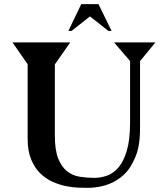

<svg xmlns="http://www.w3.org/2000/svg" viewBox="-20 -889 803 924"><path d="M371 -869H454L517 -740H502L413 -810L324 -740H309ZM244 -236Q244 -167 260 -126.5Q276 -86 302.5 -65Q329 -44 363.5 -38.5Q398 -33 434 -33Q464 -33 494.5 -43.5Q525 -54 550 -83Q575 -112 590.5 -164.5Q606 -217 606 -301V-595L529 -685H728L654 -595V-277Q654 -243 651.5 -217.5Q649 -192 644 -171.5Q639 -151 631.5 -133.5Q624 -116 613 -96Q586 -46 530.5 -15.5Q475 15 397 15Q382 15 355 14Q328 13 296.5 6.5Q265 0 232.5 -14.5Q200 -29 173.5 -55Q147 -81 130 -121.5Q113 -162 113 -221V-580L40 -685H318L244 -579Z"/></svg>

Font: Bluu Next Cyrillic
Style: Bold
Weight: 700
Designer: Igor Stepanchenko
Foundry: Igor Stepanchenko
Version: Version 1.000